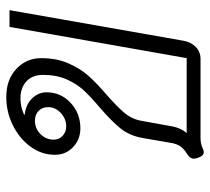

<svg xmlns="http://www.w3.org/2000/svg" viewBox="-48 -594 653 596"><g transform="rotate(-90 278.0 -296.5)"><path d="M103 10Q92 10 86 -7Q83 -15 83 -21Q83 -33 98 -42Q114 -52 121.5 -63Q129 -74 132 -92L147 -179Q154 -220 177 -248.5Q200 -277 242 -313Q275 -341 295 -362.5Q315 -384 329 -415.5Q343 -447 343 -489Q343 -522 323 -540.5Q303 -559 270 -559Q244 -559 220 -548L219 -546Q252 -542 270.5 -522.5Q289 -503 289 -478Q289 -434 256.5 -403.5Q224 -373 177 -373Q143 -373 119 -395.5Q95 -418 95 -452Q95 -493 120 -527.5Q145 -562 186.5 -582.5Q228 -603 274 -603Q329 -603 362 -571.5Q395 -540 395 -495Q395 -447 379 -410.5Q363 -374 341 -349Q319 -324 283 -293Q244 -259 224.5 -235.5Q205 -212 200 -181L183 -87Q177 -58 162 -43H395L492 -593H544L449 -53Q445 -30 430 -15Q415 0 392 0H146Q128 0 112 8Q109 10 103 10ZM243 -473Q243 -491 231.5 -502.5Q220 -514 200 -514Q177 -514 159.5 -497Q142 -480 142 -456Q142 -439 154 -428Q166 -417 183 -417Q207 -417 225 -434Q243 -451 243 -473Z"/></g></svg>

Font: Niramit ExtraLight
Style: Italic
Weight: 200
Italic angle: -10°
Designer: Katatrad Aksorn Co.,Ltd.
Foundry: Cadson Demak Co.,Ltd.
Version: Version 1.000; ttfautohint (v1.6)